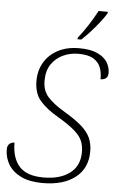

<svg xmlns="http://www.w3.org/2000/svg" viewBox="-66 -973 629 1025"><g transform="rotate(5 249.0 -460.5)"><path d="M202 10Q132 10 86.5 -12Q41 -34 18.5 -71Q-4 -108 -4 -153Q-4 -172 7 -182Q18 -192 34 -192Q34 -110 74 -65Q114 -20 204 -20Q293 -20 345 -59.5Q397 -99 397 -173Q397 -206 386 -232.5Q375 -259 344 -286Q313 -313 254 -348Q193 -383 157.5 -423Q122 -463 122 -531Q122 -586 147.5 -629.5Q173 -673 220.5 -698.5Q268 -724 335 -724Q397 -724 433.5 -706.5Q470 -689 486 -662.5Q502 -636 502 -607Q502 -569 462 -569Q463 -601 453 -629.5Q443 -658 415 -676Q387 -694 332 -694Q289 -694 251 -676.5Q213 -659 189 -624Q165 -589 165 -535Q165 -482 195 -448.5Q225 -415 282 -381Q343 -345 377.5 -315Q412 -285 426.5 -253Q441 -221 441 -180Q441 -90 377 -40Q313 10 202 10ZM321 -771 322 -780Q347 -811 373 -851Q399 -891 420 -931H470L469 -923Q456 -901 434.5 -873.5Q413 -846 388.5 -819Q364 -792 341 -771Z"/></g></svg>

Font: Noto Serif ExtraLight
Style: Italic
Weight: 200
Italic angle: -12°
Designer: Monotype Design Team
Foundry: Monotype Imaging Inc.
Version: Version 2.014; ttfautohint (v1.8.4.7-5d5b)